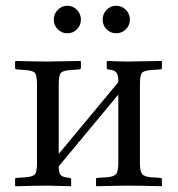

<svg xmlns="http://www.w3.org/2000/svg" viewBox="-20 -642 617 664"><path d="M144 -429.2 257.8 -431.2 259.8 -429.2V-408.2Q259.8 -402.3 253.9 -401.9L224.1 -399.9Q196.3 -397.9 189.7 -388.9Q183.1 -379.9 183.1 -348.1V-109.9L389.2 -357.9Q389.2 -369.1 388.4 -375Q387.7 -380.9 384.5 -387.5Q381.3 -394 373.8 -397.5Q366.2 -400.9 354 -401.9Q349.1 -402.8 349.1 -407.2V-429.2L351.1 -431.2Q396 -429.2 423.8 -429.2L539.1 -431.2L540 -429.2V-408.2Q540 -402.3 534.2 -401.9L503.9 -399.9Q476.6 -397.9 470.2 -389.2Q463.9 -380.4 463.9 -348.1V-79.1Q463.9 -50.3 471.2 -40.5Q478.5 -30.8 503.9 -28.8L534.2 -26.9Q540 -26.4 540 -21V0L539.1 2Q459 0 423.8 0Q394 0 314 2L312 0V-22Q312 -26.9 316.9 -26.9L348.1 -28.8Q375 -30.8 382.1 -40.8Q389.2 -50.8 389.2 -79.1V-314.9L183.1 -66.9V-64.9Q183.1 -44.9 189.7 -36.9Q196.3 -28.8 220.2 -26.9Q226.1 -26.4 226.1 -21V0L225.1 2Q145 0 144 0Q113.3 0 33.2 2L32.2 0V-22Q32.2 -26.9 37.1 -26.9L67.9 -28.8Q94.7 -30.8 101.3 -39.8Q107.9 -48.8 107.9 -77.1V-347.2Q107.9 -379.9 101.6 -388.9Q95.2 -397.9 67.9 -399.9L38.1 -401.9Q32.2 -402.3 32.2 -407.2V-429.2L35.2 -431.2Q101.1 -429.2 144 -429.2ZM179.7 -540.8Q166 -554.7 166 -574.2Q166 -593.8 179.7 -607.9Q193.4 -622.1 212.9 -622.1Q232.4 -622.1 246.1 -607.9Q259.8 -593.8 259.8 -574.2Q259.8 -554.7 246.1 -540.8Q232.4 -526.9 212.9 -526.9Q193.4 -526.9 179.7 -540.8ZM348.6 -540.8Q335 -554.7 335 -574.2Q335 -593.8 348.6 -607.9Q362.3 -622.1 381.8 -622.1Q401.4 -622.1 415.3 -607.9Q429.2 -593.8 429.2 -574.2Q429.2 -554.7 415.3 -540.8Q401.4 -526.9 381.8 -526.9Q362.3 -526.9 348.6 -540.8Z"/></svg>

Font: Linux Libertine Display G
Style: Regular
Weight: 400
Designer: Philipp H. Poll
Foundry: Philipp H. Poll
Version: Version 5.0.9